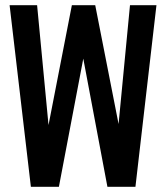

<svg xmlns="http://www.w3.org/2000/svg" viewBox="-20 -720 640 740"><path d="M99 0 17 -700H123L167 -238L257 -700H347L437 -242L481 -700H583L502 0H394L301 -494L207 0Z"/></svg>

Font: Red Hat Mono Medium
Style: Regular
Weight: 500
Monospace: yes
Designer: Pentagram, MCKL
Foundry: Pentagram, MCKL
Version: Version 1.023; ttfautohint (v1.8.3)